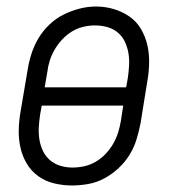

<svg xmlns="http://www.w3.org/2000/svg" viewBox="-20 -561 540 589"><path d="M201 8Q173 8 146 1.5Q119 -5 97.5 -20.5Q76 -36 62.5 -58.5Q49 -81 43 -107Q37 -133 37.5 -161.5Q38 -190 43 -218L65 -348Q69 -373 77 -397.5Q85 -422 98.5 -444.5Q112 -467 132 -486Q152 -505 175.5 -516.5Q199 -528 224 -534.5Q249 -541 275 -541Q303 -541 329.5 -533Q356 -525 377.5 -510Q399 -495 412.5 -472Q426 -449 432 -423Q438 -397 437.5 -368.5Q437 -340 432 -312L411 -182Q406 -157 398.5 -132.5Q391 -108 377 -85.5Q363 -63 343 -44.5Q323 -26 299.5 -13.5Q276 -1 250.5 3.5Q225 8 201 8ZM117 -293H367L372 -321Q375 -341 376 -360.5Q377 -380 374 -398Q371 -416 363 -433Q355 -450 341 -461.5Q327 -473 309 -478Q291 -483 271 -483Q253 -483 234.5 -478.5Q216 -474 200 -464Q184 -454 170.5 -439.5Q157 -425 147.5 -408.5Q138 -392 132.5 -374.5Q127 -357 125 -339ZM202 -47Q220 -47 238.5 -51Q257 -55 274 -65Q291 -75 304.5 -89.5Q318 -104 327.5 -120.5Q337 -137 342.5 -155Q348 -173 351 -191L358 -237H108L103 -209Q100 -189 99 -170Q98 -151 101 -132.5Q104 -114 112 -97.5Q120 -81 133.5 -69.5Q147 -58 165 -52.5Q183 -47 202 -47Z"/></svg>

Font: Iosevka Slab Light
Style: Italic
Weight: 300
Italic angle: -9°
Monospace: yes
Designer: Belleve Invis
Foundry: Belleve Invis
Version: Version 11.1.1; ttfautohint (v1.8.3)